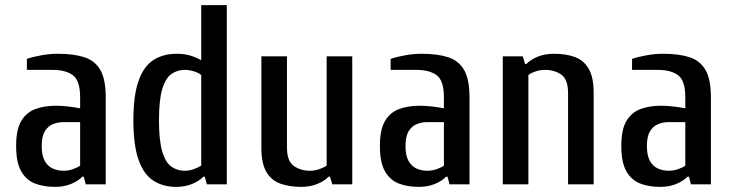

<svg xmlns="http://www.w3.org/2000/svg" viewBox="-20 -720 2862 750"><path d="M195 10Q151 10 117 -3Q83 -16 63 -50.5Q43 -85 43 -150Q43 -214 63 -247.5Q83 -281 118 -294Q153 -307 198 -307Q221 -307 246.5 -304Q272 -301 293 -297V-340Q293 -405 265 -426Q237 -447 185 -447H85V-490Q108 -498 141.5 -504Q175 -510 205 -510Q268 -510 309.5 -496.5Q351 -483 372 -446.5Q393 -410 393 -340V0H315L307 -30H302Q284 -12 256.5 -1Q229 10 195 10ZM228 -53Q247 -53 265.5 -59.5Q284 -66 293 -73V-243H228Q206 -243 186.5 -235Q167 -227 155 -207Q143 -187 143 -150Q143 -112 155 -91Q167 -70 186.5 -61.5Q206 -53 228 -53Z M668 10Q617 10 579.5 -14Q542 -38 521.5 -95Q501 -152 501 -250Q501 -348 521.5 -405Q542 -462 580 -486Q618 -510 671 -510Q700 -510 723 -503Q746 -496 766 -485V-700H866V0H788L780 -30H775Q757 -12 729.5 -1Q702 10 668 10ZM701 -53Q720 -53 737.5 -59.5Q755 -66 766 -73V-427Q757 -435 738.5 -441Q720 -447 701 -447Q672 -447 649 -430.5Q626 -414 613.5 -371Q601 -328 601 -250Q601 -172 613.5 -129Q626 -86 649 -69.5Q672 -53 701 -53Z M1156 10Q1111 10 1075.5 -2.5Q1040 -15 1020.5 -48.5Q1001 -82 1001 -143V-500H1101V-143Q1101 -91 1127.5 -72Q1154 -53 1191 -53Q1210 -53 1228 -59.5Q1246 -66 1256 -73V-500H1356V0H1278L1269 -30H1264Q1246 -12 1218.5 -1Q1191 10 1156 10Z M1616 10Q1572 10 1538 -3Q1504 -16 1484 -50.5Q1464 -85 1464 -150Q1464 -214 1484 -247.5Q1504 -281 1539 -294Q1574 -307 1619 -307Q1642 -307 1667.5 -304Q1693 -301 1714 -297V-340Q1714 -405 1686 -426Q1658 -447 1606 -447H1506V-490Q1529 -498 1562.5 -504Q1596 -510 1626 -510Q1689 -510 1730.5 -496.5Q1772 -483 1793 -446.5Q1814 -410 1814 -340V0H1736L1728 -30H1723Q1705 -12 1677.5 -1Q1650 10 1616 10ZM1649 -53Q1668 -53 1686.5 -59.5Q1705 -66 1714 -73V-243H1649Q1627 -243 1607.5 -235Q1588 -227 1576 -207Q1564 -187 1564 -150Q1564 -112 1576 -91Q1588 -70 1607.5 -61.5Q1627 -53 1649 -53Z M1944 0V-500H2022L2031 -470H2036Q2054 -488 2081.5 -499Q2109 -510 2144 -510Q2190 -510 2225 -497.5Q2260 -485 2279.5 -451.5Q2299 -418 2299 -357V0H2199V-357Q2199 -410 2172.5 -428.5Q2146 -447 2109 -447Q2090 -447 2072 -441Q2054 -435 2044 -427V0Z M2559 10Q2515 10 2481 -3Q2447 -16 2427 -50.5Q2407 -85 2407 -150Q2407 -214 2427 -247.5Q2447 -281 2482 -294Q2517 -307 2562 -307Q2585 -307 2610.5 -304Q2636 -301 2657 -297V-340Q2657 -405 2629 -426Q2601 -447 2549 -447H2449V-490Q2472 -498 2505.5 -504Q2539 -510 2569 -510Q2632 -510 2673.5 -496.5Q2715 -483 2736 -446.5Q2757 -410 2757 -340V0H2679L2671 -30H2666Q2648 -12 2620.5 -1Q2593 10 2559 10ZM2592 -53Q2611 -53 2629.5 -59.5Q2648 -66 2657 -73V-243H2592Q2570 -243 2550.5 -235Q2531 -227 2519 -207Q2507 -187 2507 -150Q2507 -112 2519 -91Q2531 -70 2550.5 -61.5Q2570 -53 2592 -53Z"/></svg>

Font: Cuprum Medium
Style: Regular
Weight: 500
Designer: Jovanny Lemonad
Foundry: Jovanny Lemonad
Version: Version 3.000